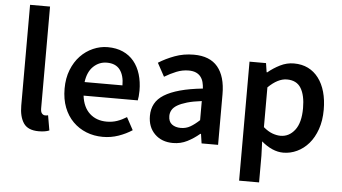

<svg xmlns="http://www.w3.org/2000/svg" viewBox="-57 -806 1961 1101"><g transform="rotate(5 923.0 -256.0)"><path d="M185 12Q123 12 98 -25Q73 -62 73 -126V-706H188V-120Q188 -99 196 -90.5Q204 -82 213 -82Q217 -82 220.5 -82Q224 -82 231 -84L246 2Q223 12 185 12Z M554 12Q503 12 459 -5.5Q415 -23 382 -56Q349 -89 330.5 -136.5Q312 -184 312 -245Q312 -305 331 -353Q350 -401 381.5 -434Q413 -467 454 -485Q495 -503 538 -503Q588 -503 626 -486Q664 -469 689.5 -438Q715 -407 728 -364Q741 -321 741 -270Q741 -253 739.5 -238Q738 -223 736 -214H424Q432 -148 470.5 -112.5Q509 -77 569 -77Q601 -77 628.5 -86.5Q656 -96 683 -113L722 -41Q687 -18 644 -3Q601 12 554 12ZM423 -292H641Q641 -349 616.5 -381.5Q592 -414 541 -414Q497 -414 464 -383Q431 -352 423 -292Z M958 12Q893 12 853 -27.5Q813 -67 813 -132Q813 -171 829.5 -201.5Q846 -232 881.5 -254Q917 -276 971.5 -291Q1026 -306 1102 -314Q1101 -333 1096.5 -350.5Q1092 -368 1081.5 -381.5Q1071 -395 1054 -402.5Q1037 -410 1012 -410Q976 -410 941.5 -396Q907 -382 874 -362L832 -439Q873 -465 924 -484Q975 -503 1034 -503Q1126 -503 1171.5 -448.5Q1217 -394 1217 -291V0H1122L1114 -54H1110Q1077 -26 1039.5 -7Q1002 12 958 12ZM995 -78Q1025 -78 1049.5 -92Q1074 -106 1102 -132V-242Q1052 -236 1018 -226Q984 -216 963 -203.5Q942 -191 933 -175Q924 -159 924 -141Q924 -108 944 -93Q964 -78 995 -78Z M1355 194V-491H1450L1458 -439H1462Q1493 -465 1531 -484Q1569 -503 1610 -503Q1656 -503 1691.5 -485.5Q1727 -468 1752 -435Q1777 -402 1790 -356Q1803 -310 1803 -253Q1803 -190 1785.5 -140.5Q1768 -91 1739 -57.5Q1710 -24 1672 -6Q1634 12 1593 12Q1561 12 1529 -2Q1497 -16 1467 -42L1470 40V194ZM1569 -83Q1618 -83 1651 -125.5Q1684 -168 1684 -252Q1684 -326 1659 -367Q1634 -408 1578 -408Q1526 -408 1470 -353V-124Q1497 -101 1522 -92Q1547 -83 1569 -83Z"/></g></svg>

Font: TypoPRO Source Sans Pro
Style: Regular
Weight: 600
Designer: Paul D. Hunt
Foundry: Adobe Systems Incorporated
Version: Version 2.020;PS 2.000;hotconv 1.0.86;makeotf.lib2.5.63406